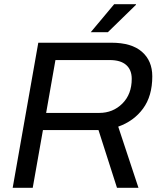

<svg xmlns="http://www.w3.org/2000/svg" viewBox="-20 -888 767 908"><path d="M409.2 -735.8 520 -868.2H623V-865.2L490.2 -735.8ZM40 0 161.1 -686H506.8Q602.1 -686 651.1 -643.3Q700.2 -600.6 700.2 -526.9Q700.2 -434.1 656.7 -374.8Q613.3 -315.4 539.1 -289.1L634.8 0H533.2L445.8 -272.9H183.1L134.8 0ZM198.2 -354H449.2Q514.2 -354 558.6 -398.2Q603 -442.4 603 -515.1Q603 -557.6 576.7 -580.8Q550.3 -604 499 -604H242.2Z"/></svg>

Font: Archivo
Style: Italic
Weight: 400
Italic angle: -10°
Designer: Hector Gatti
Foundry: Omnibus-Type
Version: Version 2.001